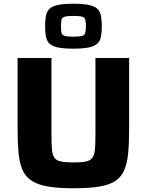

<svg xmlns="http://www.w3.org/2000/svg" viewBox="-20 -998 785 1026"><path d="M373 8Q290 8 235.5 -1.5Q181 -11 148.5 -32.5Q116 -54 100 -90.5Q84 -127 79 -181.5Q74 -236 74 -312V-688H255V-280Q255 -230 257.5 -200.5Q260 -171 270.5 -155.5Q281 -140 305.5 -135Q330 -130 372 -130Q416 -130 439.5 -135Q463 -140 474 -155.5Q485 -171 487.5 -200.5Q490 -230 490 -280V-688H670V-312Q670 -236 665 -181.5Q660 -127 644.5 -90Q629 -53 597 -31.5Q565 -10 510.5 -1Q456 8 373 8ZM372 -738Q320 -738 289.5 -744.5Q259 -751 244.5 -765Q230 -779 225.5 -802Q221 -825 221 -857Q221 -890 225.5 -913.5Q230 -937 244.5 -951Q259 -965 289.5 -971.5Q320 -978 372 -978Q424 -978 454.5 -971.5Q485 -965 500 -951Q515 -937 519.5 -913.5Q524 -890 524 -857Q524 -825 519.5 -802Q515 -779 500 -765Q485 -751 454.5 -744.5Q424 -738 372 -738ZM372 -802Q406 -802 419.5 -806.5Q433 -811 436 -823.5Q439 -836 439 -857Q439 -880 436 -892Q433 -904 419.5 -908.5Q406 -913 372 -913Q339 -913 325 -908.5Q311 -904 308.5 -892Q306 -880 306 -857Q306 -836 308.5 -823.5Q311 -811 325 -806.5Q339 -802 372 -802Z"/></svg>

Font: Saira SemiExpanded
Style: Bold
Weight: 700
Width: 6
Designer: Hector Gatti with collaboration of the Omnibus-Type team
Foundry: Omnibus-Type
Version: Version 1.101